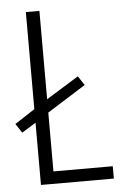

<svg xmlns="http://www.w3.org/2000/svg" viewBox="-52 -752 511 790"><g transform="rotate(-5 203.5 -357.0)"><path d="M85 0V-257L27 -221L2 -259L85 -313V-714H141V-349L275 -432L300 -394L141 -294V-51H386V0Z"/></g></svg>

Font: Noto Sans Sinhala Condensed Light
Style: Regular
Weight: 300
Width: 3
Designer: Jelle Bosma - Monotype Design Team
Foundry: Monotype Imaging Inc.
Version: Version 2.006; ttfautohint (v1.8.4.7-5d5b)